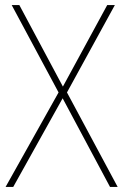

<svg xmlns="http://www.w3.org/2000/svg" viewBox="-20 -734 484 754"><path d="M442 0 243 -371 431 -714H401L227 -394L56 -714H26L210 -371L2 0H32L226 -348L412 0Z"/></svg>

Font: Noto Sans Arabic SemCond Thin
Style: Regular
Weight: 100
Width: 4
Designer: Monotype Design Team, Nadine Chahine, Nizar Qandah and Khaled Hosny
Foundry: Monotype Imaging Inc.
Version: Version 2.012